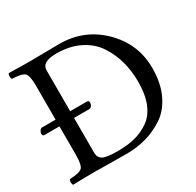

<svg xmlns="http://www.w3.org/2000/svg" viewBox="-143 -806 986 967"><g transform="rotate(-30 350.5 -322.5)"><path d="M190.9 -84Q190.9 -57.1 211.4 -44.7Q231.9 -32.2 299.8 -32.2Q356.9 -32.2 400.9 -43.7Q444.8 -55.2 482.9 -82Q521 -108.9 541.5 -159.9Q562 -210.9 562 -284.2Q562 -345.2 547.1 -401.1Q532.2 -457 500 -506.1Q467.8 -555.2 409.9 -584Q352.1 -612.8 274.9 -612.8Q190.9 -612.8 190.9 -564V-326.2H288.1Q300.3 -326.2 299.8 -313Q299.8 -304.2 293.9 -295.7Q288.1 -287.1 278.8 -287.1H190.9ZM147.9 -645Q164.1 -645 218.5 -646Q272.9 -647 313 -647Q457 -647 557.6 -547.6Q658.2 -448.2 658.2 -308.1Q658.2 -220.2 627.7 -156.5Q597.2 -92.8 546.6 -59.8Q496.1 -26.9 442.6 -12.5Q389.2 2 331.1 2Q271 2 215.1 1Q159.2 0 148.9 0Q97.2 0 19 2Q14.2 -2 14.2 -13.9Q14.2 -25.9 19 -30.8Q75.2 -32.7 90.6 -47.4Q106 -62 106 -122.1V-287.1H19Q7.8 -287.1 7.8 -300.8Q7.8 -308.6 13.9 -317.4Q20 -326.2 26.9 -326.2H106V-522.9Q106 -583 90.6 -597.4Q75.2 -611.8 19 -613.8Q14.2 -617.7 14.2 -629.9Q14.2 -642.1 19 -647Q99.1 -645 147.9 -645Z"/></g></svg>

Font: Linux Libertine O
Style: Regular
Weight: 400
Designer: Philipp H. Poll
Foundry: Philipp H. Poll
Version: Version 5.3.0